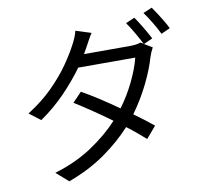

<svg xmlns="http://www.w3.org/2000/svg" viewBox="-95 -949 1190 1120"><g transform="rotate(-10 500.0 -389.0)"><path d="M226 68 154 5Q281 -33 377.5 -97.5Q474 -162 541 -235Q488 -274 432.5 -311.5Q377 -349 329 -379L383 -435Q433 -407 487.5 -371.5Q542 -336 594 -299Q643 -365 679 -440Q715 -515 730 -576H392Q344 -509 277.5 -439.5Q211 -370 127 -312L60 -363Q146 -417 209.5 -480.5Q273 -544 315.5 -605.5Q358 -667 381 -712Q389 -726 399 -749Q409 -772 413 -791L504 -762Q491 -743 479 -720Q467 -697 459 -683L439 -648H709Q751 -648 775 -657L792 -647Q777 -677 754.5 -716Q732 -755 712 -783L765 -806Q784 -779 807.5 -739.5Q831 -700 847 -669L794 -645L841 -617Q827 -592 818 -564Q798 -494 757.5 -411.5Q717 -329 661 -252Q693 -229 722 -207Q751 -185 775 -165L716 -96Q694 -116 666.5 -139Q639 -162 607 -186Q540 -112 446.5 -45.5Q353 21 226 68ZM905 -686Q889 -719 866 -757.5Q843 -796 822 -824L875 -846Q888 -828 904 -803Q920 -778 934.5 -753.5Q949 -729 958 -710Z"/></g></svg>

Font: Chocolate Classical Sans
Style: Regular
Weight: 400
Designer: 田海東、宇文滿月
Foundry: Moonlit Owen
Version: Version 1.001